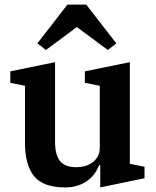

<svg xmlns="http://www.w3.org/2000/svg" viewBox="-20 -805 680 837"><path d="M264 12Q169 12 129 -36.5Q89 -85 89 -182V-431L25 -444V-494L220 -534V-188Q220 -129 242 -102.5Q264 -76 313 -76Q332 -76 350 -81Q368 -86 382.5 -96.5Q397 -107 406 -123Q415 -139 415 -161V-431L350 -444V-494L546 -534V-91L610 -78V-28L417 12V-85H412Q405 -66 392.5 -48.5Q380 -31 361.5 -17.5Q343 -4 319 4Q295 12 264 12ZM143 -616 274 -785H356L487 -616L450 -587L315 -687L180 -587Z"/></svg>

Font: IBM Plex Serif SmBld
Style: Regular
Weight: 600
Designer: Mike Abbink, Paul van der Laan, Pieter van Rosmalen
Foundry: Bold Monday
Version: Version 3.001